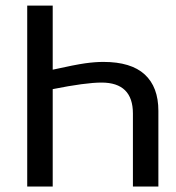

<svg xmlns="http://www.w3.org/2000/svg" viewBox="-20 -679 640 699"><path d="M171.9 -425.3Q253.4 -443.4 289.8 -448.5Q326.2 -453.6 356.4 -453.6Q457 -453.6 506.8 -408Q556.6 -362.3 556.6 -275.4V0H463.9V-265.6Q463.9 -378.4 349.6 -378.4Q291.5 -378.4 171.9 -354.5V0H79.1V-658.7H171.9Z"/></svg>

Font: Cousine
Style: Regular
Weight: 400
Monospace: yes
Designer: Steve Matteson
Foundry: Monotype Imaging Inc.
Version: Version 1.21